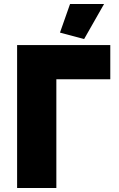

<svg xmlns="http://www.w3.org/2000/svg" viewBox="-20 -934 593 954"><path d="M65 0V-710H528V-540H260V0ZM398 -740 278 -772 328 -914H497Z"/></svg>

Font: Raleway Black
Style: Regular
Weight: 900
Designer: Matt McInerney, Pablo Impallari, Rodrigo Fuenzalida
Foundry: Matt McInerney, Pablo Impallari, Rodrigo Fuenzalida
Version: Version 4.026